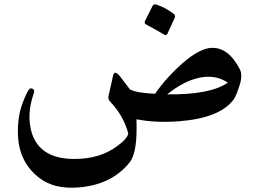

<svg xmlns="http://www.w3.org/2000/svg" viewBox="-20 -631 1252 895"><path d="M967 -408Q1045 -410 1097 -310Q1113 -281 1096 -231Q1081 -184 1069 -167Q1005 -81 818 -66Q709 -57 616 -75Q622 78 585 125Q500 232 342 243Q232 251 164 199Q71 128 64 5Q59 -90 91 -165Q98 -183 104 -195Q110 -207 114 -212Q121 -223 132 -217Q144 -211 136 -192Q103 -94 128 -12Q166 110 327 110Q448 110 529 48Q574 15 578 -9Q555 -92 498 -152Q481 -169 486 -184L507 -278Q514 -308 541 -273L586 -214Q620 -197 703 -194Q756 -271 834 -339Q912 -406 967 -408ZM1042 -246Q985 -284 911 -269Q837 -254 759 -191Q962 -189 1042 -246ZM692 -605Q696 -613 708 -610Q730 -603 750 -592Q770 -581 789 -567Q799 -559 795 -549L760 -473Q755 -463 743 -471Q731 -479 663 -516Q650 -523 656 -533Z"/></svg>

Font: Amiri
Style: Bold Italic
Weight: 700
Italic angle: 10°
Designer: Khaled Hosny
Version: Version 0.113